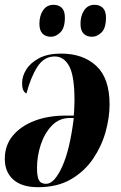

<svg xmlns="http://www.w3.org/2000/svg" viewBox="-28 -769 503 799"><path d="M226 -546Q318 -546 373 -494.5Q428 -443 428 -334Q428 -280 411.5 -220.5Q395 -161 359.5 -108.5Q324 -56 267.5 -23Q211 10 130 10Q63 10 27.5 -21.5Q-8 -53 -8 -108Q-8 -164 25 -204Q58 -244 115 -266Q172 -288 245 -288H279Q280 -294 280.5 -307Q281 -320 281.5 -333Q282 -346 282 -352Q282 -453 260 -493.5Q238 -534 200 -534Q155 -534 127.5 -491Q100 -448 82 -380Q75 -383 69.5 -392.5Q64 -402 64 -424Q64 -452 81.5 -480Q99 -508 135 -527Q171 -546 226 -546ZM263 -278Q218 -278 187.5 -246Q157 -214 141.5 -166.5Q126 -119 126 -70Q126 -34 134 -19Q142 -4 164 -4Q198 -4 230.5 -75Q263 -146 279 -278ZM355 -616Q333 -616 320 -629Q307 -642 307 -670Q307 -704 322.5 -726.5Q338 -749 365 -749Q387 -749 400 -736Q413 -723 413 -696Q413 -652 394.5 -634Q376 -616 355 -616ZM184 -616Q162 -616 149 -629Q136 -642 136 -670Q136 -704 151.5 -726.5Q167 -749 195 -749Q216 -749 229 -736.5Q242 -724 242 -696Q242 -653 223.5 -634.5Q205 -616 184 -616Z"/></svg>

Font: Noto Serif Display ExtraCondensed ExtraBold
Style: Italic
Weight: 800
Width: 2
Italic angle: -12°
Designer: Monotype Design Team
Foundry: Monotype Imaging Inc.
Version: Version 2.009